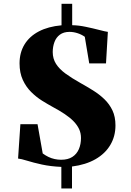

<svg xmlns="http://www.w3.org/2000/svg" viewBox="-20 -888 709 1036"><path d="M311 129V12.5Q253 10 206.2 -0.2Q159.5 -10.5 126.5 -20.8Q93.5 -31 77.5 -32.5L90 -218H182.5L210.5 -60Q225.5 -49 241.5 -41.2Q257.5 -33.5 274.8 -29.8Q292 -26 310 -26Q346.5 -26 370.2 -41.2Q394 -56.5 405.5 -83.2Q417 -110 417 -143.5Q417 -169.5 406.8 -191.5Q396.5 -213.5 376.8 -233.8Q357 -254 328.5 -273Q300 -292 263.5 -311.5Q237 -326 206.2 -345.2Q175.5 -364.5 148 -391.8Q120.5 -419 103 -457Q85.5 -495 85.5 -546Q85.5 -604 112.2 -648Q139 -692 189.5 -718.5Q240 -745 312 -751.5V-867.5H369.5V-752Q404 -751.5 443.2 -743.2Q482.5 -735 515 -726.5Q547.5 -718 562 -716L552 -546H461.5L437.5 -689.5Q419 -702.5 397.5 -709.2Q376 -716 355 -716Q323.5 -716 303.2 -701Q283 -686 273.8 -661Q264.5 -636 264.5 -607Q264.5 -571.5 282.2 -543.5Q300 -515.5 333.5 -491Q367 -466.5 413.5 -440.5Q448.5 -421 482.2 -400Q516 -379 543.2 -352.8Q570.5 -326.5 586.8 -292.2Q603 -258 603 -211.5Q603 -152.5 575.2 -105.8Q547.5 -59 495.2 -29Q443 1 368.5 10.5V129Z"/></svg>

Font: Merriweather 120pt Black
Style: Regular
Weight: 900
Designer: Eben Sorkin
Foundry: Eben Sorkin
Version: Version 2.100